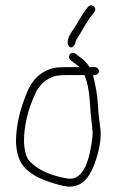

<svg xmlns="http://www.w3.org/2000/svg" viewBox="-20 -721 447 721"><path d="M238.2 -547.5C248.5 -534.6 261.8 -551.6 263.1 -560.6C264 -566.9 268.3 -575.7 276.1 -587C288.6 -605.4 310.3 -647.5 324.4 -663L334.4 -676C346.5 -692 323.8 -711 310.4 -695L300.4 -682C288.9 -668.3 268.4 -629.2 258.4 -615C248.9 -601.3 224.3 -569.2 238.2 -547.5ZM297.4 -439C307.8 -413.2 314.2 -382.4 316.7 -346.7C319.2 -310.9 321.3 -286 322.9 -272C326.8 -239.6 330.8 -221.7 324.4 -186C311 -92.2 282.4 -46.9 238.4 -50C177.4 -59 127.4 -79.6 95 -112C80.5 -124.5 72.1 -149.8 70 -188C70 -247.7 84 -307.7 112 -368C124.5 -397.5 145.9 -418.4 173 -430.5C184.3 -436.2 202.6 -439 228 -439ZM351.4 -454C351.4 -461.9 344.4 -469 336.4 -469H316.4C307.8 -481.7 299.4 -491.3 291.4 -498C289.4 -499.7 279.8 -507 262.4 -520C245.1 -530.7 230.1 -507 245.4 -495C264.1 -481 275.1 -472.3 278.4 -469H228C217.9 -469 207.7 -468.7 197.6 -468C148.3 -462.7 107.3 -433.3 84 -380C54.7 -312.3 40 -248 40 -187C43.7 -113.7 69.6 -86.5 113.5 -60C138.4 -44.9 201.8 -24.3 231 -20.8C248 -18.9 264.8 -21.7 279.4 -29C307.8 -43.2 330.4 -81.6 347.3 -144.3C356.5 -178.6 359.9 -208.5 357.4 -234C352.6 -266.6 349.2 -298.6 347.5 -330C345.8 -361.5 339.7 -397.8 329.4 -439H336.4C344.4 -439 351.4 -446.1 351.4 -454Z"/></svg>

Font: MewTooHand
Style: Condensed
Weight: 400
Designer: Mew Too, Robert Jablonski
Version: Version 0.77